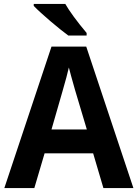

<svg xmlns="http://www.w3.org/2000/svg" viewBox="-20 -953 699 973"><path d="M326 -773H419V-786C370 -844 330 -899 311 -933H151V-923C189 -883 282 -805 326 -773ZM2 0H154L206 -176H452L504 0H656L417 -717H241ZM241 -297 296 -488C312 -543 323 -584 329 -611C333 -593 344 -555 360 -498L420 -297Z"/></svg>

Font: Kathrein 75 Bold
Style: Regular
Weight: 700
Designer: Lazydogs Typefoundry, based on Open Sans by Ascender Corporation
Foundry: Lazydogs Typefoundry
Version: Version 1.003;PS 001.003;hotconv 1.0.88;makeotf.lib2.5.64775